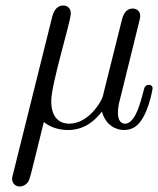

<svg xmlns="http://www.w3.org/2000/svg" viewBox="-20 -461 574 697"><path d="M24 189C24 206 38 216 51 216C61 216 70 212 77 205C89 193 85 200 139 -18C146 -13 174 11 227 11C285 11 323 -21 350 -56C365 -2 405 11 431 11C445 11 459 7 471 -1C518 -34 534 -140 534 -140C534 -151 525 -153 520 -153C514 -153 506 -150 503 -138C495 -112 476 -12 434 -12C424 -12 408 -18 408 -52C408 -72 413 -91 418 -110L484 -377C486 -386 489 -395 489 -404C489 -420 476 -430 462 -430C428 -430 423 -389 420 -379L358 -131C356 -122 354 -112 350 -103C342 -84 298 -12 231 -12C205 -12 166 -25 166 -94C166 -158 237 -381 237 -413C237 -435 220 -441 210 -441C181 -441 173 -412 170 -402L28 168C26 175 24 182 24 189Z"/></svg>

Font: CMU Serif
Style: Italic
Weight: 500
Italic angle: -14.04°
Version: Version 0.7.0